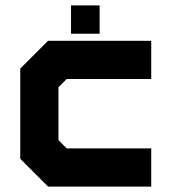

<svg xmlns="http://www.w3.org/2000/svg" viewBox="-20 -691 642 711"><path d="M158 0 55 -103V-437L158 -540H540V-398.5H227L196.5 -368V-172L227 -141.5H540V0ZM197.5 -70.5H476.5H197.5L126.5 -139V-404.5L193.5 -470H476.5H193.5L126.5 -404.5V-139ZM243 -566V-671H349V-566ZM295.5 -611H295V-625H295.5Z"/></svg>

Font: Tourney Black
Style: Regular
Weight: 900
Version: Version 1.015